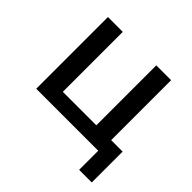

<svg xmlns="http://www.w3.org/2000/svg" viewBox="-158 -641 924 924"><g transform="rotate(45 304.5 -179.0)"><path d="M498 130V0H76V-488H177V-80H405V-488H506V-80H584V130Z"/></g></svg>

Font: Nunito Sans 12pt SemiBold
Style: Regular
Weight: 600
Designer: Vernon Adams
Foundry: Vernon Adams
Version: Version 3.101;gftools[0.9.27]